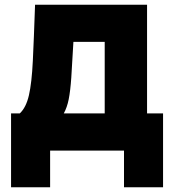

<svg xmlns="http://www.w3.org/2000/svg" viewBox="-20 -640 740 816"><path d="M27 156V-158H64Q91 -183 103 -235.5Q115 -288 119.5 -381Q124 -474 129 -620H605V-158H673V156H507V0H193V156ZM251 -158H425V-462H292Q287 -368 283 -310.5Q279 -253 272 -218Q265 -183 251 -158Z"/></svg>

Font: Martian Mono ExtraBold
Style: Regular
Weight: 800
Monospace: yes
Designer: Roman Shamin
Foundry: Evil Martians
Version: Version 1.000; ttfautohint (v1.8.4.7-5d5b)